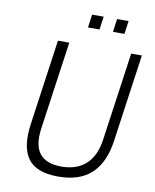

<svg xmlns="http://www.w3.org/2000/svg" viewBox="-97 -969 848 1052"><g transform="rotate(10 327.0 -443.0)"><path d="M299 10Q176.5 10 130.2 -54.5Q84 -119 102.5 -248L169.5 -723H232.5L163 -232.5Q136.5 -47 307 -47Q392 -47 443.2 -93.2Q494.5 -139.5 507.5 -232.5L577 -723H636.5L567.5 -235.5Q550.5 -114.5 485 -52.2Q419.5 10 299 10ZM458 -823 468 -896H532L522 -823ZM319 -823 329 -896H393.5L383 -823Z"/></g></svg>

Font: Public Sans ExtraLight
Style: Italic
Weight: 200
Italic angle: -8°
Designer: The Public Sans project authors (U.S. Web Design System). Libre Franklin designed by Pablo Impallari and Rodrigo Fuenzal
Version: Version 1.007; ttfautohint (v1.8.1) -l 8 -r 50 -G 200 -x 14 